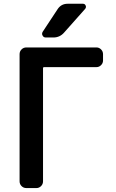

<svg xmlns="http://www.w3.org/2000/svg" viewBox="-20 -1001 604 1000"><path d="M209 -651.4Q204.1 -651.4 204.1 -646.5V-56.6Q204.1 -42 193.8 -31.7Q183.6 -21.5 169.9 -21.5H117.2Q102.5 -21.5 92.3 -31.7Q82 -42 82 -56.6V-718.8Q82 -733.4 92.3 -743.7Q102.5 -753.9 117.2 -753.9H482.4Q496.1 -753.9 506.3 -743.7Q516.6 -733.4 516.6 -718.8V-685.5Q516.6 -671.9 506.3 -661.6Q496.1 -651.4 482.4 -651.4ZM279.3 -952.1Q297.9 -981.4 332 -981.4H412.1Q421.9 -981.4 425.8 -972.7Q427.7 -968.8 427.7 -965.8Q427.7 -960 423.8 -955.1L314.5 -832Q292 -805.7 257.8 -805.7H218.8Q207 -805.7 202.1 -815.4Q199.2 -820.3 199.2 -824.2Q199.2 -830.1 202.1 -835Z"/></svg>

Font: Gen Jyuu GothicL Medium
Style: Regular
Weight: 500
Designer: [Source Han Sans]
Ryoko NISHIZUKA  (kana & ideographs); Paul D. Hunt (Latin, Greek & Cyrillic); Wenlong ZHANG  (bopomofo
Version: Version 1.002.20150607